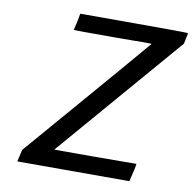

<svg xmlns="http://www.w3.org/2000/svg" viewBox="-78 -773 858 852"><g transform="rotate(10 351.0 -347.0)"><path d="M67 -54Q551 -615 551 -617Q543 -618 517 -618Q509 -618 462.5 -617.5Q416 -617 376 -617Q200 -617 200 -618Q200 -619 209 -657L216 -694H459Q702 -694 702 -692Q702 -689 697 -667L692 -643L207 -80H392Q493 -81 577 -81Q577 -70 560 -2V0H55V-2Q67 -53 67 -54Z"/></g></svg>

Font: MathJax_SansSerif
Style: Italic
Weight: 400
Version: Version 1.1